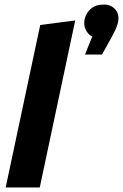

<svg xmlns="http://www.w3.org/2000/svg" viewBox="-20 -825 541 845"><path d="M5 0 157 -715 311 -735 155 0ZM499 -725Q497 -714 488 -694.5Q479 -675 464 -648L429 -585H354L386 -664Q371 -670 359 -691Q347 -712 352 -739Q358 -767 379.5 -786Q401 -805 437 -805Q469 -805 488 -783Q507 -761 499 -725Z"/></svg>

Font: Radio Canada
Style: Italic
Weight: 400
Italic angle: -12°
Designer: Charles Daoud, Etienne Aubert Bonn, Alexandre Saumier Demers, Jacques Le Bailly
Foundry: Radio-Canada
Version: Version 2.104;gftools[0.9.28.dev5+ged2979d]